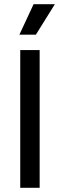

<svg xmlns="http://www.w3.org/2000/svg" viewBox="-20 -900 287 920"><path d="M77 0V-660H170V0ZM152 -734H73L141 -880H243Z"/></svg>

Font: Bricolage Grotesque 36pt
Style: Regular
Weight: 400
Designer: Mathieu Triay
Foundry: Atelier Triay
Version: Version 1.001;gftools[0.9.33.dev8+g029e19f]